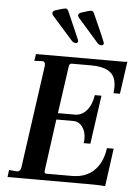

<svg xmlns="http://www.w3.org/2000/svg" viewBox="-57 -870 667 917"><g transform="rotate(5 277.0 -411.5)"><path d="M392 0H14L18 -34L56 -31Q73 -31 76 -53L145 -545V-549Q145 -566 130 -566L93 -564L98 -597H519Q532 -597 536 -599L514 -443H483Q485 -462 485 -473Q485 -522 455.5 -544Q426 -566 363 -566H272Q261 -566 259 -552L227 -325H308Q341 -325 364.5 -352Q388 -379 395 -426H427L394 -193H362Q364 -205 364 -214Q364 -249 347 -271.5Q330 -294 304 -294H222L188 -45V-42Q188 -32 196 -32H320Q385 -32 425 -70Q465 -108 475 -179H507L482 3Q460 0 392 0ZM264 -674 163 -788Q158 -796 159 -800Q160 -808 169 -812Q180 -816 197.5 -821Q215 -826 221 -826Q225 -826 227.5 -824Q230 -822 233 -817Q234 -814 271 -730L291 -684Q293 -678 293 -674Q292 -666 282 -666Q272 -666 264 -674ZM387 -674Q295 -778 287 -788Q282 -796 282 -800Q284 -808 293 -812Q304 -816 321 -821Q338 -826 344 -826Q348 -826 350.5 -824Q353 -822 356 -817Q358 -812 400 -718L414 -684Q417 -677 416 -674Q415 -666 405 -666Q395 -666 387 -674Z"/></g></svg>

Font: Unna Medium
Style: Italic
Weight: 500
Italic angle: -8.05°
Designer: Jorge de Buen Unna
Foundry: Omnibus-Type
Version: Version 2.008